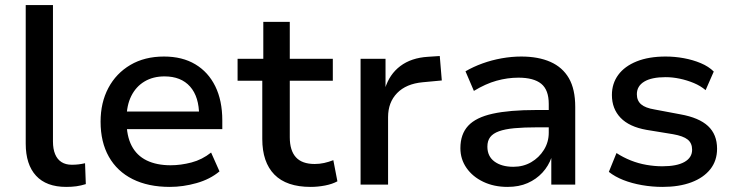

<svg xmlns="http://www.w3.org/2000/svg" viewBox="-20 -725 2884 754"><path d="M240 9Q162 9 121.5 -35Q81 -79 81 -161V-705H188V-169Q188 -140 196.5 -119.5Q205 -99 221.5 -88.5Q238 -78 262 -78Q276 -78 288.5 -79.5Q301 -81 314 -84L317 -2Q298 4 280 6.5Q262 9 240 9Z M647 9Q562 9 501 -21.5Q440 -52 407.5 -109.5Q375 -167 375 -247Q375 -322 405.5 -379.5Q436 -437 492 -470Q548 -503 624 -503Q696 -503 747 -472.5Q798 -442 825.5 -386Q853 -330 853 -252V-218H458V-287H779L762 -270Q762 -345 726.5 -385Q691 -425 626 -425Q581 -425 547.5 -405Q514 -385 495.5 -348Q477 -311 477 -259V-249Q477 -191 497 -152.5Q517 -114 556 -95Q595 -76 650 -76Q690 -76 732 -87Q774 -98 809 -126L842 -52Q805 -21 752 -6Q699 9 647 9Z M1200 9Q1105 9 1057.5 -39.5Q1010 -88 1010 -179V-408H913V-494H1014V-639H1118V-494H1287V-408H1118V-186Q1118 -134 1142 -107.5Q1166 -81 1216 -81Q1235 -81 1253 -85Q1271 -89 1289 -96L1305 -13Q1285 -2 1256.5 3.5Q1228 9 1200 9Z M1396 0V-494H1494V-377H1492Q1509 -433 1552 -465.5Q1595 -498 1661 -502L1707 -505L1715 -409L1640 -402Q1575 -396 1539.5 -359.5Q1504 -323 1504 -265V0Z M1973 9Q1920 9 1878 -11Q1836 -31 1812 -65.5Q1788 -100 1788 -143Q1788 -198 1818.5 -231Q1849 -264 1915 -278.5Q1981 -293 2086 -293H2151V-225H2091Q2037 -225 2000 -221.5Q1963 -218 1939.5 -209.5Q1916 -201 1905 -186.5Q1894 -172 1894 -149Q1894 -111 1922 -90.5Q1950 -70 1996 -70Q2035 -70 2066 -88Q2097 -106 2116 -136.5Q2135 -167 2135 -204V-317Q2135 -372 2105.5 -396Q2076 -420 2016 -420Q1973 -420 1930 -408Q1887 -396 1841 -368L1808 -445Q1839 -463 1875 -476Q1911 -489 1950 -496Q1989 -503 2027 -503Q2094 -503 2141.5 -482Q2189 -461 2214 -418Q2239 -375 2239 -305V0H2145V-107H2146Q2134 -73 2110 -47Q2086 -21 2052 -6Q2018 9 1973 9Z M2582 9Q2541 9 2501 2Q2461 -5 2428 -18Q2395 -31 2371 -50L2401 -124Q2427 -107 2457 -95Q2487 -83 2519 -77.5Q2551 -72 2581 -72Q2638 -72 2668 -89Q2698 -106 2698 -137Q2698 -163 2680.5 -177Q2663 -191 2623 -198L2519 -215Q2451 -227 2417 -262.5Q2383 -298 2383 -352Q2383 -397 2408 -431Q2433 -465 2480.5 -484Q2528 -503 2594 -503Q2630 -503 2665.5 -496.5Q2701 -490 2732 -477Q2763 -464 2783 -444L2751 -371Q2731 -388 2704.5 -399Q2678 -410 2649.5 -416Q2621 -422 2594 -422Q2539 -422 2510 -404.5Q2481 -387 2481 -355Q2481 -330 2497.5 -315.5Q2514 -301 2551 -295L2652 -276Q2725 -263 2760.5 -230Q2796 -197 2796 -141Q2796 -94 2769.5 -60.5Q2743 -27 2695 -9Q2647 9 2582 9Z"/></svg>

Font: Nunito Sans 9pt SemiBold
Style: Regular
Weight: 600
Version: Version 3.101;gftools[0.9.27]